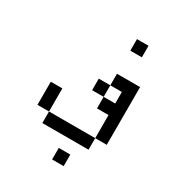

<svg xmlns="http://www.w3.org/2000/svg" viewBox="-166 -856 832 900"><g transform="rotate(30 250.0 -406.0)"><path d="M312.5 -62.5V-125H250V-62.5ZM375 -687.5V-750H312.5V-687.5ZM125 -250V-187.5H375V-250ZM125 -250Q125 -250 125 -375H62.5Q62.5 -375 62.5 -250ZM375 -250H437.5V-562.5H312.5V-500H250V-437.5H312.5V-375H375Q375 -375 375 -250ZM312.5 -437.5V-500H375V-437.5Z"/></g></svg>

Font: Unifont
Style: Regular
Weight: 500
Version: Version 15.1.04